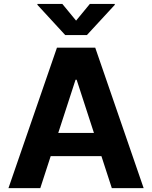

<svg xmlns="http://www.w3.org/2000/svg" viewBox="-20 -974 788 994"><path d="M188.6 0 242.5 -165.8H505L558.9 0H723.7L473 -727.3H274.9L23.8 0ZM302.6 -953.8H173.7V-948.9L317.5 -792.6H430L574.2 -948.9V-953.8H445.3L373.9 -867.2ZM281.6 -285.9 371.1 -561.1H376.8L466.3 -285.9Z"/></svg>

Font: Karasuma Gothic
Style: Bold
Weight: 700
Designer: Rasmus Andersson / Ryoko Nishizuka
Foundry: Genbu
Version: Version 1.00